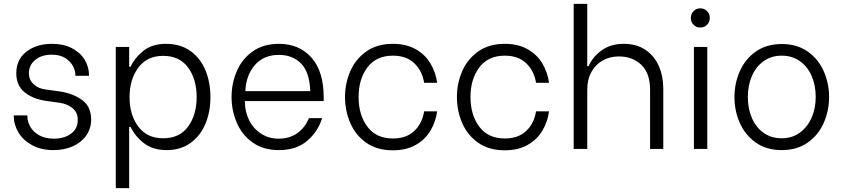

<svg xmlns="http://www.w3.org/2000/svg" viewBox="-20 -768 4350 990"><path d="M51 -169V-173H121V-169Q121 -141 136.5 -114Q152 -87 183 -70Q214 -53 258 -53Q311 -53 346 -78.5Q381 -104 381 -150Q381 -188 354.5 -210Q328 -232 288 -238L216 -248Q149 -258 106.5 -292.5Q64 -327 64 -390Q64 -461 116 -501.5Q168 -542 249 -542Q308 -542 351 -519.5Q394 -497 416.5 -460Q439 -423 439 -380V-377H369V-379Q369 -401 357 -425.5Q345 -450 317.5 -468Q290 -486 247 -486Q194 -486 161.5 -459Q129 -432 129 -390Q129 -357 152.5 -334.5Q176 -312 213 -307L292 -296Q359 -285 404.5 -251.5Q450 -218 450 -151Q450 -105 424.5 -69Q399 -33 355 -13.5Q311 6 256 6Q193 6 146.5 -19Q100 -44 75.5 -84.5Q51 -125 51 -169Z M653 -114H646V202H577V-526H646V-424H653Q677 -473 721.5 -507.5Q766 -542 837 -542Q909 -542 960.5 -506Q1012 -470 1038.5 -407.5Q1065 -345 1065 -267Q1065 -190 1038.5 -128Q1012 -66 961 -30Q910 6 840 6Q770 6 724 -28.5Q678 -63 653 -114ZM994 -268Q994 -359 950 -419.5Q906 -480 821 -480Q738 -480 693 -419Q648 -358 648 -267Q648 -176 693 -115.5Q738 -55 821 -55Q906 -55 950 -115.5Q994 -176 994 -268Z M1174 -268Q1174 -338 1201 -401Q1228 -464 1283 -503Q1338 -542 1418 -542Q1523 -542 1586 -471Q1649 -400 1649 -266V-247H1243V-240Q1243 -192 1264.5 -148.5Q1286 -105 1326 -79Q1366 -53 1417 -53Q1473 -53 1513 -81.5Q1553 -110 1573 -159H1641Q1619 -88 1563 -41Q1507 6 1418 6Q1338 6 1283 -33Q1228 -72 1201 -135Q1174 -198 1174 -268ZM1580 -298Q1576 -397 1532 -441Q1488 -485 1418 -485Q1340 -485 1294.5 -433Q1249 -381 1245 -298Z M1759 -268Q1759 -338 1786 -400.5Q1813 -463 1868.5 -502.5Q1924 -542 2006 -542Q2075 -542 2124 -514Q2173 -486 2200 -440Q2227 -394 2234 -341H2167Q2157 -403 2116 -442Q2075 -481 2006 -481Q1920 -481 1874.5 -420.5Q1829 -360 1829 -268Q1829 -175 1874.5 -114.5Q1920 -54 2006 -54Q2075 -54 2116 -92.5Q2157 -131 2167 -194H2234Q2227 -141 2200 -95Q2173 -49 2124 -21Q2075 7 2006 7Q1924 7 1868.5 -32Q1813 -71 1786 -134Q1759 -197 1759 -268Z M2336 -268Q2336 -338 2363 -400.5Q2390 -463 2445.5 -502.5Q2501 -542 2583 -542Q2652 -542 2701 -514Q2750 -486 2777 -440Q2804 -394 2811 -341H2744Q2734 -403 2693 -442Q2652 -481 2583 -481Q2497 -481 2451.5 -420.5Q2406 -360 2406 -268Q2406 -175 2451.5 -114.5Q2497 -54 2583 -54Q2652 -54 2693 -92.5Q2734 -131 2744 -194H2811Q2804 -141 2777 -95Q2750 -49 2701 -21Q2652 7 2583 7Q2501 7 2445.5 -32Q2390 -71 2363 -134Q2336 -197 2336 -268Z M2938 -748H3008V-427H3015Q3036 -475 3082.5 -508.5Q3129 -542 3196 -542Q3262 -542 3308 -511Q3354 -480 3377 -427.5Q3400 -375 3400 -312V0H3332V-305Q3332 -390 3287 -433.5Q3242 -477 3170 -477Q3126 -477 3089 -457Q3052 -437 3030 -398Q3008 -359 3008 -305V0H2938Z M3558 -526H3627V0H3558ZM3542 -676Q3542 -696 3556 -710.5Q3570 -725 3591 -725Q3612 -725 3626 -710.5Q3640 -696 3640 -676Q3640 -655 3626 -640.5Q3612 -626 3591 -626Q3570 -626 3556 -640.5Q3542 -655 3542 -676Z M3767 -267Q3767 -338 3794.5 -400.5Q3822 -463 3877 -502Q3932 -541 4011 -541Q4090 -541 4145 -502Q4200 -463 4227.5 -400.5Q4255 -338 4255 -268Q4255 -197 4227.5 -134.5Q4200 -72 4145 -33Q4090 6 4011 6Q3932 6 3877 -33Q3822 -72 3794.5 -134.5Q3767 -197 3767 -267ZM4186 -268Q4186 -328 4165 -376.5Q4144 -425 4104 -453Q4064 -481 4011 -481Q3958 -481 3918 -453Q3878 -425 3857 -376Q3836 -327 3836 -268Q3836 -208 3857 -159.5Q3878 -111 3917.5 -83Q3957 -55 4011 -55Q4064 -55 4103.5 -83.5Q4143 -112 4164.5 -160.5Q4186 -209 4186 -268Z"/></svg>

Font: Be Vietnam Light
Style: Regular
Weight: 300
Designer: Gabriel Lam
Foundry: TypeRant
Version: Version 4.000